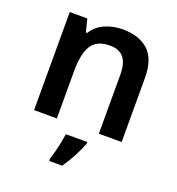

<svg xmlns="http://www.w3.org/2000/svg" viewBox="-138 -664 919 997"><g transform="rotate(20 321.0 -165.5)"><path d="M371 -552Q462 -552 513.5 -505Q565 -458 565 -353V0H439V-328Q439 -450 339 -450Q263 -450 235 -402Q207 -354 207 -265V0H81V-542H178L196 -471H203Q229 -513 274.5 -532.5Q320 -552 371 -552ZM397 71Q386 101 364.5 142.5Q343 184 317 221H245V208Q251 190 258 163.5Q265 137 270.5 109.5Q276 82 279 61H397Z"/></g></svg>

Font: Noto Sans Kannada SemiBold
Style: Regular
Weight: 600
Designer: Jelle Bosma - Monotype Design Team
Foundry: Monotype Imaging Inc.
Version: Version 2.005; ttfautohint (v1.8.4.7-5d5b)